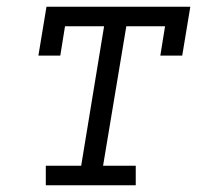

<svg xmlns="http://www.w3.org/2000/svg" viewBox="-20 -550 640 570"><path d="M116 0V-58H221L289 -472H173L159 -385H94L118 -530H545L521 -385H456L470 -472H355L286 -58H383V0Z"/></svg>

Font: Iosevka Slab LtExObl
Style: Regular
Weight: 300
Width: 7
Italic angle: -9°
Monospace: yes
Designer: Belleve Invis
Foundry: Belleve Invis
Version: Version 11.1.0; ttfautohint (v1.8.3)